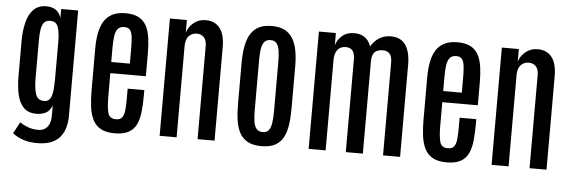

<svg xmlns="http://www.w3.org/2000/svg" viewBox="-52 -912 3552 1194"><g transform="rotate(5 1723.5 -315.5)"><path d="M220.2 111.3Q167.5 112.8 127 100.1Q86.4 87.4 56.2 63.5L94.2 -7.8Q116.7 7.3 146.2 18.3Q175.8 29.3 213.9 28.8Q248.5 27.8 267.6 2.9Q286.6 -22 286.6 -63.5V-130.9Q272.5 -94.7 247.3 -82.3Q222.2 -69.8 189.5 -69.8Q138.2 -69.8 109.6 -99.1Q81.1 -128.4 69.8 -179.2Q58.6 -230 58.6 -294.4V-509.8Q58.6 -575.7 71.5 -628.4Q84.5 -681.2 115 -711.7Q145.5 -742.2 197.3 -741.2Q230 -740.7 253.2 -724.9Q276.4 -709 286.6 -676.3V-732.4H392.6V-72.8Q392.6 -39.1 384.5 -6.8Q376.5 25.4 357.4 51.8Q338.4 78.1 304.9 94Q271.5 109.9 220.2 111.3ZM230.5 -153.3Q249.5 -153.3 262 -164.8Q274.4 -176.3 280.5 -206.8Q286.6 -237.3 286.6 -294.4V-523.4Q286.6 -586.4 274.7 -619.9Q262.7 -653.3 226.1 -653.3Q199.2 -653.3 186.3 -636.7Q173.3 -620.1 169.4 -591.3Q165.5 -562.5 165.5 -524.4V-293.5Q165.5 -224.6 178.2 -189Q190.9 -153.3 230.5 -153.3Z M684.6 8.8Q631.3 8.8 598.6 -9.3Q565.9 -27.3 548.6 -61Q531.2 -94.7 525.1 -141.8Q519 -189 519 -246.1V-507.8Q519 -559.6 527.1 -602.3Q535.2 -645 554 -676Q572.8 -707 605.7 -724.1Q638.7 -741.2 688.5 -741.2Q739.3 -741.2 770.8 -724.1Q802.2 -707 818.8 -675.5Q835.4 -644 841.6 -600.3Q847.7 -556.6 847.7 -503.9V-361.8H626V-216.3Q626 -149.9 635.3 -114.5Q644.5 -79.1 685.5 -79.1Q712.9 -79.1 724.6 -95.9Q736.3 -112.8 739 -143.3Q741.7 -173.8 741.7 -214.8V-274.9H845.7V-242.2Q845.7 -184.6 840.6 -138.4Q835.4 -92.3 819.6 -59.3Q803.7 -26.4 771.2 -8.8Q738.8 8.8 684.6 8.8ZM625.5 -431.2H741.7V-524.4Q741.7 -566.9 738.5 -595.9Q735.4 -625 724.4 -639.9Q713.4 -654.8 688.5 -654.8Q660.2 -654.8 646.7 -637.7Q633.3 -620.6 629.4 -590.6Q625.5 -560.5 625.5 -521Z M965.3 0V-732.4H1071.3V-653.3Q1081.1 -688.5 1112.8 -715.1Q1144.5 -741.7 1189.5 -741.7Q1246.1 -741.7 1277.1 -701.9Q1308.1 -662.1 1308.1 -582.5V0H1202.1V-580.6Q1202.1 -618.2 1185.1 -635.7Q1168 -653.3 1141.1 -653.3Q1121.1 -653.3 1105.2 -644Q1089.4 -634.8 1080.3 -616.2Q1071.3 -597.7 1071.3 -568.8V0Z M1601.6 8.8Q1549.3 8.8 1516.4 -8.8Q1483.4 -26.4 1465.3 -58.8Q1447.3 -91.3 1440.4 -137.2Q1433.6 -183.1 1433.6 -240.2V-502.4Q1433.6 -571.3 1447.8 -625.2Q1461.9 -679.2 1498.3 -710.2Q1534.7 -741.2 1601.6 -741.2Q1651.4 -741.2 1683.8 -723.6Q1716.3 -706.1 1734.6 -673.6Q1752.9 -641.1 1760.3 -597.7Q1767.6 -554.2 1767.6 -502.4V-240.2Q1767.6 -184.1 1761 -138.4Q1754.4 -92.8 1736.8 -59.8Q1719.2 -26.9 1686.5 -9Q1653.8 8.8 1601.6 8.8ZM1601.6 -79.1Q1627 -79.1 1639.4 -95.7Q1651.9 -112.3 1656.2 -142.3Q1660.6 -172.4 1660.6 -211.9V-522.9Q1660.6 -562.5 1656.2 -591.6Q1651.9 -620.6 1639.2 -637Q1626.5 -653.3 1601.6 -653.3Q1575.2 -653.3 1562 -637Q1548.8 -620.6 1544.7 -591.6Q1540.5 -562.5 1540.5 -522.9V-211.9Q1540.5 -172.4 1544.7 -142.3Q1548.8 -112.3 1562 -95.7Q1575.2 -79.1 1601.6 -79.1Z M1895.5 0V-732.4H2001.5V-655.8Q2011.2 -690.9 2040.8 -716.3Q2070.3 -741.7 2116.2 -741.7Q2152.8 -741.7 2179.9 -724.4Q2207 -707 2220.7 -667.5Q2239.3 -700.7 2270.5 -721.2Q2301.8 -741.7 2345.2 -741.7Q2405.8 -741.7 2436 -699Q2466.3 -656.2 2466.3 -574.7V0H2359.9V-577.1Q2359.9 -618.2 2344.5 -634.5Q2329.1 -650.9 2303.2 -650.9Q2267.6 -650.9 2250.7 -633.5Q2233.9 -616.2 2233.9 -573.2V0H2127.4V-577.6Q2127.4 -615.7 2113.3 -633.3Q2099.1 -650.9 2071.8 -650.9Q2036.6 -650.9 2019 -627.4Q2001.5 -604 2001.5 -565.9V0Z M2756.8 8.8Q2703.6 8.8 2670.9 -9.3Q2638.2 -27.3 2620.8 -61Q2603.5 -94.7 2597.4 -141.8Q2591.3 -189 2591.3 -246.1V-507.8Q2591.3 -559.6 2599.4 -602.3Q2607.4 -645 2626.2 -676Q2645 -707 2678 -724.1Q2710.9 -741.2 2760.7 -741.2Q2811.5 -741.2 2843 -724.1Q2874.5 -707 2891.1 -675.5Q2907.7 -644 2913.8 -600.3Q2919.9 -556.6 2919.9 -503.9V-361.8H2698.2V-216.3Q2698.2 -149.9 2707.5 -114.5Q2716.8 -79.1 2757.8 -79.1Q2785.2 -79.1 2796.9 -95.9Q2808.6 -112.8 2811.3 -143.3Q2814 -173.8 2814 -214.8V-274.9H2918V-242.2Q2918 -184.6 2912.8 -138.4Q2907.7 -92.3 2891.8 -59.3Q2876 -26.4 2843.5 -8.8Q2811 8.8 2756.8 8.8ZM2697.8 -431.2H2814V-524.4Q2814 -566.9 2810.8 -595.9Q2807.6 -625 2796.6 -639.9Q2785.6 -654.8 2760.7 -654.8Q2732.4 -654.8 2719 -637.7Q2705.6 -620.6 2701.7 -590.6Q2697.8 -560.5 2697.8 -521Z M3037.6 0V-732.4H3143.6V-653.3Q3153.3 -688.5 3185.1 -715.1Q3216.8 -741.7 3261.7 -741.7Q3318.4 -741.7 3349.4 -701.9Q3380.4 -662.1 3380.4 -582.5V0H3274.4V-580.6Q3274.4 -618.2 3257.3 -635.7Q3240.2 -653.3 3213.4 -653.3Q3193.4 -653.3 3177.5 -644Q3161.6 -634.8 3152.6 -616.2Q3143.6 -597.7 3143.6 -568.8V0Z"/></g></svg>

Font: Antonio Medium
Style: Regular
Weight: 500
Designer: Vernon Adams
Foundry: Vernon Adams
Version: Version 1.002